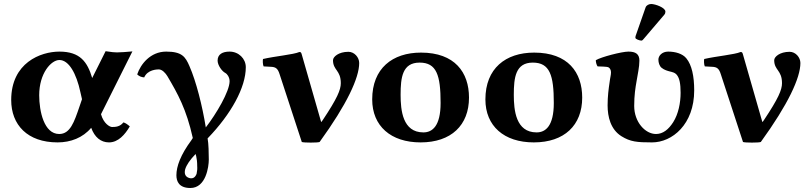

<svg xmlns="http://www.w3.org/2000/svg" viewBox="-20 -702 4046 960"><path d="M277 -444C183 -444 36 -388 36 -202C36 -78 117 10 268 10C333 10 394 -13 436 -63C453 -16 484 10 525 10C571 10 605 -29 629 -70C620 -78 607 -88 597 -90C580 -68 557 -67 540 -67C529 -67 498 -84 485 -131L642 -445C613 -442 579 -440 565 -440C553 -440 540 -441 508 -446L441 -312C417 -392 381 -444 277 -444ZM390 -206 377 -168C351 -92 331 -32 276 -32C200 -32 176 -146 176 -226C176 -336 236 -402 277 -402C324 -402 362 -335 382 -241Z M1209 -366C1209 -409 1173 -444 1128 -444C1093 -444 1068 -431 1068 -399C1068 -376 1090 -345 1107 -337C1114 -334 1128 -317 1128 -296C1128 -245 1061 -132 1009 -65C992 -171 961 -295 927 -372C907 -418 890 -444 811 -444C732 -444 683 -381 666 -330C676 -320 688 -316 701 -315C718 -354 765 -355 774 -355C791 -355 808 -336 817 -321C869 -233 912 -156 944 -12L937 -1C883 72 862 130 862 174C862 205 875 238 932 238C1010 238 1024 131 1024 96C1024 69 1023 14 1018 -10C1136 -132 1209 -265 1209 -366ZM926 188C907 182 900 167 906 144C913 122 930 97 958 68L961 79C964 92 966 108 966 128C967 141 966 154 963 167C956 186 943 193 926 188Z M1378 -331 1489 8C1499 12 1568 12 1578 8C1715 -181 1776 -313 1776 -387C1776 -415 1752 -443 1722 -443C1673 -443 1645 -418 1645 -401C1645 -350 1684 -352 1684 -286C1684 -253 1666 -210 1594 -102C1593 -100 1592 -99 1591 -98C1587 -91 1586 -90 1584 -98L1489 -429C1486 -440 1484 -442 1477 -442C1447 -429 1355 -421 1295 -407C1293 -399 1294 -378 1298 -370L1335 -368C1358 -367 1369 -360 1378 -331Z M1841 -205C1841 -72 1934 10 2083 10C2236 10 2325 -76 2325 -214C2325 -340 2254 -439 2085 -439C1942 -439 1841 -360 1841 -205ZM2078 -389C2163 -389 2183 -326 2183 -187C2183 -72 2142 -40 2097 -40C1993 -40 1983 -151 1983 -228C1983 -315 1992 -389 2078 -389Z M2407 -205C2407 -72 2500 10 2649 10C2802 10 2891 -76 2891 -214C2891 -340 2820 -439 2651 -439C2508 -439 2407 -360 2407 -205ZM2644 -389C2729 -389 2749 -326 2749 -187C2749 -72 2708 -40 2663 -40C2559 -40 2549 -151 2549 -228C2549 -315 2558 -389 2644 -389Z M3451 -250C3451 -321 3439 -377 3412 -410C3393 -434 3356 -444 3321 -444C3290 -444 3272 -423 3272 -404C3272 -389 3277 -372 3288 -363C3301 -352 3320 -347 3328 -345C3339 -342 3356 -340 3366 -325C3377 -310 3383 -285 3383 -238C3383 -188 3372 -132 3346 -91C3323 -55 3295 -32 3260 -32C3206 -32 3151 -92 3151 -172C3151 -226 3157 -263 3163 -297C3168 -330 3177 -366 3177 -399C3177 -432 3158 -444 3122 -444C3089 -444 2985 -417 2959 -401C2959 -391 2963 -376 2968 -370C2981 -369 3014 -370 3023 -365C3029 -362 3035 -352 3035 -341C3035 -326 3031 -316 3028 -291C3023 -258 3018 -220 3018 -175C3018 -118 3033 -55 3087 -21C3132 7 3165 10 3240 10C3341 10 3451 -80 3451 -250ZM3236 -682C3225 -682 3212 -676 3208 -665L3158 -522C3157 -519 3157 -514 3157 -513C3157 -506 3179 -499 3187 -499C3191 -499 3195 -503 3198 -507L3302 -629C3306 -634 3307 -639 3307 -644C3307 -664 3256 -682 3236 -682Z M3584 -331 3695 8C3705 12 3774 12 3784 8C3921 -181 3982 -313 3982 -387C3982 -415 3958 -443 3928 -443C3879 -443 3851 -418 3851 -401C3851 -350 3890 -352 3890 -286C3890 -253 3872 -210 3800 -102C3799 -100 3798 -99 3797 -98C3793 -91 3792 -90 3790 -98L3695 -429C3692 -440 3690 -442 3683 -442C3653 -429 3561 -421 3501 -407C3499 -399 3500 -378 3504 -370L3541 -368C3564 -367 3575 -360 3584 -331Z"/></svg>

Font: Libertinus Sans
Style: Bold
Weight: 700
Designer: Philipp H. Poll, Khaled Hosny
Foundry: Caleb Maclennan
Version: Version 7.050;RELEASE